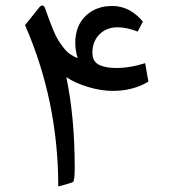

<svg xmlns="http://www.w3.org/2000/svg" viewBox="-20 -681 621 700"><path d="M408.7 -581.5Q368.2 -581.5 342.5 -555.7Q316.9 -529.8 316.9 -488.3Q316.9 -471.2 324 -460Q331.1 -448.7 344.7 -443.1Q358.4 -437.5 373 -435.3Q387.7 -433.1 407.2 -433.1Q453.6 -433.1 509.3 -450.7L521 -383.3Q464.8 -349.6 391.1 -349.6Q348.6 -349.6 300.8 -364Q252.9 -378.4 221.7 -399.9Q252.4 -254.9 252.4 -68.4Q252.4 -27.8 247.1 -18.1Q245.1 -15.1 192.4 -1Q192.4 -312.5 71.3 -589.4L123 -653.8Q137.2 -670.9 145 -648.9Q155.3 -620.6 160.4 -606.4Q165.5 -592.3 174.8 -569.8Q184.1 -547.4 191.9 -535.2Q199.7 -522.9 210.7 -508.3Q221.7 -493.7 234.6 -484.4Q247.6 -475.1 263.2 -468.8Q254.4 -498 254.4 -524.4Q254.4 -586.4 292 -622.8Q329.6 -659.2 389.2 -659.2Q453.6 -659.2 501 -602.1L481.9 -565.9Q441.4 -581.5 408.7 -581.5Z"/></svg>

Font: Sahel FD
Style: FD
Weight: 400
Foundry: Saber Rastikerdar (saber.rastikerdar@gmail.com)
Version: Version 3.3.1